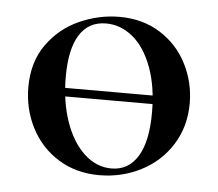

<svg xmlns="http://www.w3.org/2000/svg" viewBox="-39 -441 563 496"><g transform="rotate(5 243.0 -193.0)"><path d="M96 -204H388V-182H96ZM33 -198Q33 -263 65.5 -308.5Q98 -354 148.5 -376.5Q199 -399 252 -399Q313 -399 358.5 -370Q404 -341 428 -293.5Q452 -246 452 -192Q452 -132 422.5 -85Q393 -38 343 -12.5Q293 13 235 13Q175 13 129 -15.5Q83 -44 58 -92.5Q33 -141 33 -198ZM357 -160Q357 -227 338.5 -277Q320 -327 288.5 -353Q257 -379 219 -379Q174 -379 150.5 -342Q127 -305 127 -233Q127 -168 145 -116.5Q163 -65 194.5 -36Q226 -7 265 -7Q309 -7 333 -46Q357 -85 357 -160Z"/></g></svg>

Font: Cormorant Infant SemiBold
Style: Regular
Weight: 600
Designer: Christian Thalmann (Catharsis Fonts)
Foundry: Catharsis Fonts
Version: Version 4.000